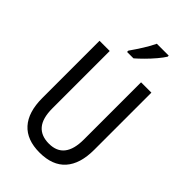

<svg xmlns="http://www.w3.org/2000/svg" viewBox="-280 -1039 1144 1144"><g transform="rotate(45 292.5 -466.5)"><path d="M511 -232Q511 -114 456 -52Q401 10 292 10Q185 10 129.5 -51.5Q74 -113 74 -232V-714H160V-231Q160 -147 194 -107Q228 -67 294 -67Q424 -67 424 -232V-714H511ZM428 -934Q415 -913 391 -884.5Q367 -856 339.5 -828.5Q312 -801 291 -783H237V-794Q263 -831 287.5 -870Q312 -909 328 -943H428Z"/></g></svg>

Font: Noto Sans Malayalam Condensed
Style: Regular
Weight: 400
Width: 3
Designer: Jelle Bosma - Monotype Design Team
Foundry: Monotype Imaging Inc.
Version: Version 2.104; ttfautohint (v1.8.4.7-5d5b)